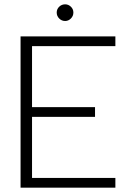

<svg xmlns="http://www.w3.org/2000/svg" viewBox="-20 -867 608 887"><path d="M242 -809Q242 -825 253.5 -836Q265 -847 281 -847Q296 -847 307.5 -836Q319 -825 319 -809Q319 -793 307.5 -781.5Q296 -770 281 -770Q265 -770 253.5 -781.5Q242 -793 242 -809ZM75 -699H513V-654H128V-372H419V-327H128V-45H513V0H75Z"/></svg>

Font: Prompt ExtraLight
Style: Regular
Weight: 275
Designer: Katatrad Team
Foundry: CadsonDemak
Version: Version 1.001